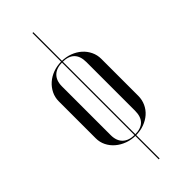

<svg xmlns="http://www.w3.org/2000/svg" viewBox="-280 -731 932 932"><g transform="rotate(-45 185.5 -265.5)"><path d="M189.4 -699V168H183.4V-699ZM185.2 -502.5Q215.9 -502.5 242.8 -492.5Q269.6 -482.5 289.2 -465.1Q308.8 -447.6 320 -424.2Q331.2 -400.9 331.2 -374.1V-120.5Q331.2 -93.4 320.4 -69.7Q309.5 -46 290.3 -29.1Q271.1 -12.1 244.8 -2.3Q218.5 7.5 187.9 7.5Q156.6 7.5 129.8 -2.5Q102.9 -12.5 82.7 -29.8Q62.5 -47 50.9 -70.4Q39.4 -93.8 39.4 -120.5V-374.1Q39.4 -401.2 50.9 -424.6Q62.4 -448 82.1 -465.4Q101.8 -482.9 128.4 -492.7Q155 -502.5 185.2 -502.5ZM187.1 -496.5Q145.5 -496.5 123.6 -475.3Q101.6 -454.1 101.6 -414.2V-80.4Q101.6 -40.5 123.7 -19.5Q145.8 1.5 187.1 1.5Q228.1 1.5 248.6 -19Q269 -39.5 269 -80.4V-414.2Q269 -455.1 248.2 -475.8Q227.5 -496.5 187.1 -496.5Z"/></g></svg>

Font: Moniqa Black
Style: Regular
Weight: 900
Designer: Rajesh Rajput
Foundry: Rajesh Rajput
Version: Version 1.000